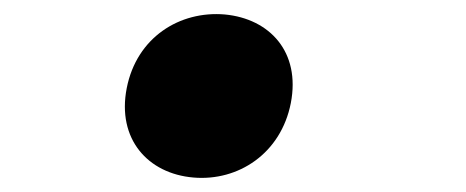

<svg xmlns="http://www.w3.org/2000/svg" viewBox="-20 -230 660 272"><path d="M254 21.5C317.5 27 378 -12.5 392 -84C406 -156.5 362 -203.5 298.5 -209.5C234.5 -215 173.5 -177 159.5 -105C145.5 -33 189.5 16 254 21.5Z"/></svg>

Font: Monaspace Neon ExtraBold
Style: Italic
Weight: 800
Italic angle: -11°
Designer: Riley Cran & the Lettermatic Team
Foundry: Lettermatic
Version: Version 1.200 (Monaspace Neon)